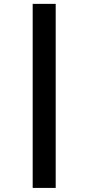

<svg xmlns="http://www.w3.org/2000/svg" viewBox="-20 -840 450 978"><path d="M263.7 117.2H146.5V-820.3H263.7Z"/></svg>

Font: Gerhaus
Style: Regular
Weight: 400
Designer: GGBotNet
Foundry: GGBotNet
Version: 1.01